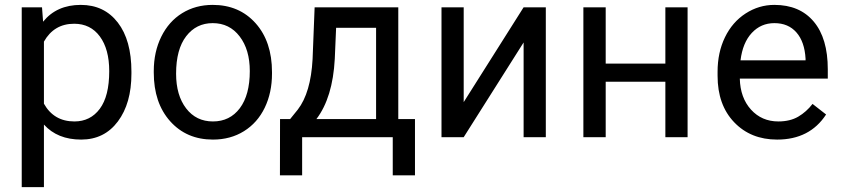

<svg xmlns="http://www.w3.org/2000/svg" viewBox="-20 -558 3423 781"><path d="M514.6 -258.3Q514.6 -137.7 459.5 -64Q404.3 9.8 310.1 9.8Q213.9 9.8 158.7 -51.3V203.1H68.4V-528.3H150.9L155.3 -469.7Q210.4 -538.1 308.6 -538.1Q403.8 -538.1 459.2 -466.3Q514.6 -394.5 514.6 -266.6ZM424.3 -268.6Q424.3 -357.9 386.2 -409.7Q348.1 -461.4 281.7 -461.4Q199.7 -461.4 158.7 -388.7V-136.2Q199.2 -64 282.7 -64Q347.7 -64 386 -115.5Q424.3 -167 424.3 -268.6Z M605.5 -269Q605.5 -346.7 636 -408.7Q666.5 -470.7 720.9 -504.4Q775.4 -538.1 845.2 -538.1Q953.1 -538.1 1019.8 -463.4Q1086.4 -388.7 1086.4 -264.6V-258.3Q1086.4 -181.2 1056.9 -119.9Q1027.3 -58.6 972.4 -24.4Q917.5 9.8 846.2 9.8Q738.8 9.8 672.1 -64.9Q605.5 -139.6 605.5 -262.7ZM696.3 -258.3Q696.3 -170.4 737.1 -117.2Q777.8 -64 846.2 -64Q915 -64 955.6 -117.9Q996.1 -171.9 996.1 -269Q996.1 -356 954.8 -409.9Q913.6 -463.9 845.2 -463.9Q778.3 -463.9 737.3 -410.6Q696.3 -357.4 696.3 -258.3Z M1160.2 -73.7 1191.4 -112.3Q1244.1 -180.7 1251.5 -317.4L1259.8 -528.3H1600.1V-73.7H1668V155.3H1577.6V0H1209V155.3H1118.7L1119.1 -73.7ZM1267.1 -73.7H1509.8V-444.8H1347.2L1341.8 -318.8Q1333.5 -161.1 1267.1 -73.7Z M2109.9 -528.3H2200.2V0H2109.9V-385.3L1866.2 0H1775.9V-528.3H1866.2V-142.6Z M2776.9 0H2686.5V-225.6H2443.8V0H2353V-528.3H2443.8V-299.3H2686.5V-528.3H2776.9Z M3141.1 9.8Q3033.7 9.8 2966.3 -60.8Q2898.9 -131.3 2898.9 -249.5V-266.1Q2898.9 -344.7 2929 -406.5Q2959 -468.3 3012.9 -503.2Q3066.9 -538.1 3129.9 -538.1Q3232.9 -538.1 3290 -470.2Q3347.2 -402.3 3347.2 -275.9V-238.3H2989.3Q2991.2 -160.2 3034.9 -112.1Q3078.6 -64 3146 -64Q3193.8 -64 3227.1 -83.5Q3260.3 -103 3285.2 -135.3L3340.3 -92.3Q3273.9 9.8 3141.1 9.8ZM3129.9 -463.9Q3075.2 -463.9 3038.1 -424.1Q3001 -384.3 2992.2 -312.5H3256.8V-319.3Q3252.9 -388.2 3219.7 -426Q3186.5 -463.9 3129.9 -463.9Z"/></svg>

Font: Noboto
Style: Regular
Weight: 400
Designer: Google
Version: Version 2.001101; 2014